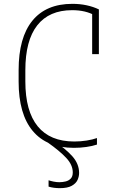

<svg xmlns="http://www.w3.org/2000/svg" viewBox="-20 -760 640 1000"><path d="M291 220Q276 220 261 218Q246 216 233 212V179Q245 183 260 186Q275 189 289 189Q306 189 322 185Q338 181 348.5 170Q359 159 359 138Q359 99 325 62.5Q291 26 227 -19L256 -29Q320 13 356 53Q392 93 392 141Q392 159 384 177Q376 195 354 207.5Q332 220 291 220ZM365 10Q224 10 150.5 -78Q77 -166 77 -335V-395Q77 -564 148.5 -652Q220 -740 357 -740Q396 -740 431 -732.5Q466 -725 495 -711V-478H460V-710L475 -679Q426 -707 356 -707Q236 -707 174 -628Q112 -549 112 -394V-336Q112 -181 176.5 -102Q241 -23 367 -23Q400 -23 431.5 -28Q463 -33 485 -41V-7Q461 1 429.5 5.5Q398 10 365 10Z"/></svg>

Font: M PLUS Code Latin Expanded ExtraLight
Style: Regular
Weight: 250
Width: 7
Designer: Coji Morishita
Foundry: UNDERFOREST DESIGN
Version: Version 1.002; ttfautohint (v1.8.3)